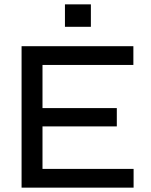

<svg xmlns="http://www.w3.org/2000/svg" viewBox="-20 -861 693 881"><path d="M175 -281V-86H593V0H79V-649H592V-563H175V-365H516V-281ZM397 -841V-738H278V-841Z"/></svg>

Font: Syne Med Modified
Style: Regular
Weight: 500
Designer: Lucas Descroix
Foundry: Bonjour Monde
Version: Version 2.200